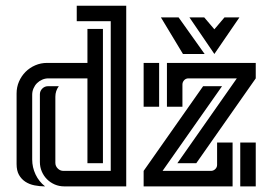

<svg xmlns="http://www.w3.org/2000/svg" viewBox="-20 -664 984 684"><path d="M429.7 -643.6V0H209Q190.9 0 175 -6.8Q159.2 -13.7 147.5 -25.4Q135.7 -37.1 128.9 -53Q122.1 -68.8 122.1 -86.9V-328.1Q122.1 -339.8 130.6 -348.4Q139.2 -356.9 150.9 -356.9H189.5Q177.2 -340.3 177.2 -319.3V-84Q177.2 -72.3 185.8 -63.7Q194.3 -55.2 206.1 -55.2H374.5V-588.4H253.4V-643.6ZM291.5 -384.8H152.3Q140.6 -384.8 130.1 -380.1Q119.6 -375.5 111.8 -367.7Q104 -359.9 99.4 -349.1Q94.7 -338.4 94.7 -326.7V-95.7Q94.7 -67.9 106.7 -42.5Q118.7 -17.1 140.6 0Q121.1 0 102.8 -3.7Q84.5 -7.3 70.3 -16.6Q56.2 -25.9 47.6 -41Q39.1 -56.2 39.1 -79.6V-331.1Q39.1 -353.5 47.6 -373.3Q56.2 -393.1 71 -408Q85.9 -422.9 105.7 -431.4Q125.5 -439.9 147.9 -439.9H291.5V-561H346.7V-82.5H291.5ZM891.1 -384.8 679.2 -82.5H611.8L823.7 -384.8H651.4Q642.1 -384.8 636 -378.2Q629.9 -371.6 629.9 -362.8V-283.7H574.7V-439.9H891.1ZM771 -356.9 559.1 -55.2H731.4Q740.2 -55.2 746.8 -61.5Q753.4 -67.9 753.4 -76.7V-156.2H808.6V0H491.7V-55.2L703.6 -356.9ZM833 -602.1 743.7 -471.7 654.8 -602.1H707.5L743.7 -559.6L779.8 -602.1ZM631.8 -471.7 553.2 -602.1H616.2L709 -471.7ZM835.9 0V-156.2H891.1V0ZM546.9 -439.9V-283.7H491.7V-439.9Z"/></svg>

Font: Isar CAT
Style: Regular
Weight: 400
Designer: Digitized by Peter Wiegel
Foundry: CAT-Fonts, Peter Wiegel
Version: Version 1.000; ttfautohint (v1.3)